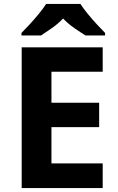

<svg xmlns="http://www.w3.org/2000/svg" viewBox="-20 -954 600 974"><path d="M501 0H90V-714H501V-590H241V-433H483V-309H241V-125H501ZM388 -934Q402 -912 424.5 -884.5Q447 -857 471 -831Q495 -805 513 -787V-774H414Q388 -790 357 -811.5Q326 -833 300 -860Q274 -833 244 -812Q214 -791 188 -774H89V-787Q108 -806 131.5 -831.5Q155 -857 177.5 -884.5Q200 -912 214 -934Z"/></svg>

Font: Noto Sans Gurmukhi
Style: Bold
Weight: 700
Designer: Jelle Bosma - Monotype Design Team
Foundry: Monotype Imaging Inc.
Version: Version 2.004; ttfautohint (v1.8.4.7-5d5b)